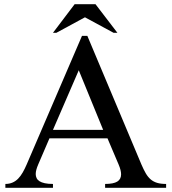

<svg xmlns="http://www.w3.org/2000/svg" viewBox="-20 -888 815 908"><path d="M431.6 -868.2 535.2 -732.9H517.1L381.8 -806.2L246.6 -732.9H230.5L333 -868.2ZM230.5 -273.9H467.8L352.5 -555.7ZM393.1 -718.3 648.9 -109.9Q659.2 -85.9 669.2 -68.6Q679.2 -51.3 692.1 -40Q705.1 -28.8 722.7 -23.4Q740.2 -18.1 765.6 -18.1V0H477.1V-18.1Q516.6 -18.1 534.7 -29.3Q552.7 -40.5 552.7 -63.5Q552.7 -82.5 541 -109.9L488.3 -233.9H213.9L160.6 -109.9Q155.3 -97.7 152.1 -86.2Q148.9 -74.7 148.9 -64.9Q148.9 -54.7 153.1 -45.9Q157.2 -37.1 166.7 -31Q176.3 -24.9 191.9 -21.5Q207.5 -18.1 230.5 -18.1V0H5.4V-18.1Q24.4 -18.1 39.3 -24.7Q54.2 -31.2 65.9 -43.2Q77.6 -55.2 87.4 -72.3Q97.2 -89.4 106 -109.9L367.7 -718.3Z"/></svg>

Font: Khmer Busra Bunong
Style: Regular
Weight: 400
Designer: D. Kanjahn
Version: Version 7.100; 2014